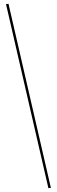

<svg xmlns="http://www.w3.org/2000/svg" viewBox="-20 -771 293 992"><path d="M230 201 11 -750 24 -751 243 200Z"/></svg>

Font: Gloock
Style: Regular
Weight: 400
Designer: Duarte Pinto
Foundry: Duarte Pinto
Version: Version 1.000